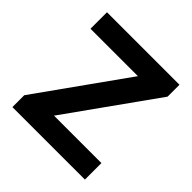

<svg xmlns="http://www.w3.org/2000/svg" viewBox="-188 -885 1043 1043"><g transform="rotate(45 333.5 -364.0)"><path d="M55.3 0V-91L418.6 -600.8H54.3V-727.5H611.3V-636.1L248 -126.8H612.3V0Z"/></g></svg>

Font: Inter
Style: Regular
Weight: 400
Designer: Rasmus Andersson
Foundry: rsms
Version: Version 4.000;git-8c9346024